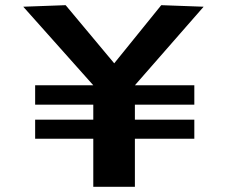

<svg xmlns="http://www.w3.org/2000/svg" viewBox="-20 -723 877 743"><path d="M116 -318V-393H341L70 -697L234 -703L422 -478L604 -703L768 -697L502 -393H732V-318H502V-260H732V-186H502V0H341V-186H116V-260H341V-318Z"/></svg>

Font: Georama Extended SemiBold
Style: Regular
Weight: 600
Width: 7
Designer: Jean-Baptiste Levee
Foundry: Production Type
Version: Version 1.000